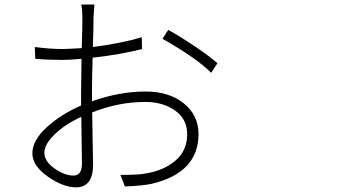

<svg xmlns="http://www.w3.org/2000/svg" viewBox="-20 -808 1540 843"><path d="M302.7 -37.1Q339.8 -37.1 339.8 -89.8Q339.8 -113.3 338.4 -188Q336.9 -262.7 336.9 -294.9Q267.6 -263.7 221.2 -219.2Q174.8 -174.8 174.8 -137.7Q174.8 -99.6 219.2 -68.4Q263.7 -37.1 302.7 -37.1ZM383.8 -396.5V-363.3Q504.9 -406.2 618.2 -406.2Q722.7 -406.2 787.1 -354Q851.6 -301.8 851.6 -219.7Q851.6 -49.8 646.5 -1Q604.5 7.8 528.3 10.7L508.8 -40Q592.8 -40 623 -46.9Q699.2 -59.6 750.5 -103Q801.8 -146.5 801.8 -218.8Q801.8 -285.2 748.5 -322.8Q695.3 -360.4 618.2 -360.4Q500 -360.4 384.8 -314.5Q384.8 -273.4 386.7 -192.4Q388.7 -111.3 388.7 -85.9Q388.7 14.6 313.5 14.6Q257.8 14.6 189.9 -32.7Q122.1 -80.1 122.1 -135.7Q122.1 -191.4 185.1 -249Q248 -306.6 335.9 -344.7V-391.6Q335.9 -440.4 337.9 -549.8Q286.1 -544.9 253.9 -544.9Q191.4 -544.9 134.8 -549.8L132.8 -601.6Q199.2 -592.8 252.9 -592.8Q276.4 -592.8 338.9 -596.7Q341.8 -689.5 341.8 -727.5Q341.8 -761.7 336.9 -788.1H394.5Q392.6 -767.6 390.6 -730.5Q390.6 -687.5 387.7 -601.6Q515.6 -618.2 602.5 -644.5L603.5 -592.8Q509.8 -568.4 386.7 -554.7Q383.8 -472.7 383.8 -396.5ZM693.4 -637.7 718.8 -676.8Q771.5 -647.5 836.9 -603.5Q902.3 -559.6 934.6 -530.3L907.2 -488.3Q844.7 -551.8 693.4 -637.7Z"/></svg>

Font: Bpmf Zihi Sans Light
Style: Light
Weight: 300
Foundry: But Ko
Version: Version 1.320